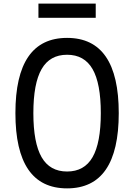

<svg xmlns="http://www.w3.org/2000/svg" viewBox="-20 -1024 740 1059"><path d="M350 15Q65 15 65 -400Q65 -815 350 -815Q635 -815 635 -400Q635 15 350 15ZM350 -78Q445 -78 490.5 -157Q536 -236 536 -400Q536 -564 490.5 -643Q445 -722 350 -722Q255 -722 209.5 -643Q164 -564 164 -400Q164 -236 209.5 -157Q255 -78 350 -78ZM192 -926V-1004H508V-926Z"/></svg>

Font: Martian Mono Light
Style: Regular
Weight: 300
Monospace: yes
Designer: Roman Shamin
Foundry: Evil Martians
Version: Version 1.000; ttfautohint (v1.8.4.7-5d5b)